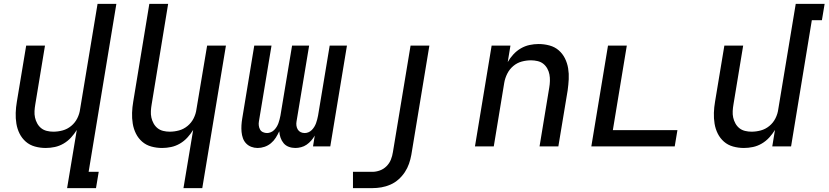

<svg xmlns="http://www.w3.org/2000/svg" viewBox="-20 -755 4272 990"><path d="M326 215 376 -85Q363 -64 346 -45.5Q329 -27 307.5 -14.5Q286 -2 262.5 3Q239 8 216 8Q187 8 160 0.5Q133 -7 113 -24.5Q93 -42 81 -66Q69 -90 64.5 -117.5Q60 -145 61 -173.5Q62 -202 67 -231L115 -520H212L162 -217Q159 -200 158 -182.5Q157 -165 160.5 -149Q164 -133 172 -118.5Q180 -104 192.5 -94Q205 -84 221.5 -80Q238 -76 255 -76Q279 -76 303 -82.5Q327 -89 347 -105.5Q367 -122 378.5 -145Q390 -168 393 -192L483 -735H580L437 131H489L475 215Z M926 215 976 -85Q963 -64 946 -45.5Q929 -27 907.5 -14.5Q886 -2 862.5 3Q839 8 816 8Q787 8 760 0.5Q733 -7 713 -24.5Q693 -42 681 -66Q669 -90 664.5 -117.5Q660 -145 661 -173.5Q662 -202 667 -231L750 -735H847L762 -217Q759 -200 758 -182.5Q757 -165 760.5 -149Q764 -133 772 -118.5Q780 -104 792.5 -94Q805 -84 821.5 -80Q838 -76 855 -76Q879 -76 903 -82.5Q927 -89 947 -105.5Q967 -122 978.5 -145Q990 -168 993 -192L1048 -520H1145L1023 215Z M1308 8Q1291 8 1275.5 2Q1260 -4 1249 -15.5Q1238 -27 1232.5 -42.5Q1227 -58 1225.5 -75Q1224 -92 1225 -109Q1226 -126 1229 -144L1291 -520H1380L1315 -129Q1313 -118 1314.5 -107Q1316 -96 1321 -87Q1326 -78 1336 -73.5Q1346 -69 1357 -69Q1366 -69 1376 -73Q1386 -77 1393.5 -84.5Q1401 -92 1406.5 -101Q1412 -110 1415.5 -119.5Q1419 -129 1421.5 -139Q1424 -149 1426 -159L1486 -520H1574L1509 -129Q1507 -118 1508.5 -107Q1510 -96 1515.5 -87Q1521 -78 1530.5 -73.5Q1540 -69 1551 -69Q1561 -69 1570.5 -73Q1580 -77 1587.5 -84.5Q1595 -92 1600.5 -101Q1606 -110 1609.5 -119.5Q1613 -129 1615.5 -139Q1618 -149 1620 -159L1680 -520H1769L1683 0H1594L1603 -56Q1595 -42 1584.5 -30Q1574 -18 1561 -9Q1548 0 1532.5 4Q1517 8 1503 8Q1485 8 1469 2Q1453 -4 1442.5 -16.5Q1432 -29 1426.5 -45Q1421 -61 1420 -78Q1412 -61 1402 -45Q1392 -29 1377 -16.5Q1362 -4 1344 2Q1326 8 1309 8Z M1800 215V131H1900Q1919 131 1938.5 124Q1958 117 1973 102Q1988 87 1995.5 68Q2003 49 2006 29L2097 -520H2194L2101 43Q2097 66 2089 89Q2081 112 2067.5 132.5Q2054 153 2035 170Q2016 187 1993 197Q1970 207 1946.5 211Q1923 215 1900 215Z M2429 0 2515 -520H2612L2598 -435Q2610 -456 2627 -474.5Q2644 -493 2665.5 -505.5Q2687 -518 2710.5 -523Q2734 -528 2757 -528Q2786 -528 2813.5 -520.5Q2841 -513 2861 -495.5Q2881 -478 2893 -454Q2905 -430 2909.5 -402.5Q2914 -375 2912.5 -346.5Q2911 -318 2907 -289L2859 0H2762L2812 -303Q2815 -320 2815.5 -337.5Q2816 -355 2813 -371Q2810 -387 2802 -401.5Q2794 -416 2781.5 -426Q2769 -436 2752 -440Q2735 -444 2718 -444Q2694 -444 2670 -437.5Q2646 -431 2626.5 -414.5Q2607 -398 2595.5 -375Q2584 -352 2580 -328L2526 0Z M3029 0 3115 -520H3212L3140 -84H3473L3459 0Z M3816 8Q3787 8 3760 0.5Q3733 -7 3713 -24.5Q3693 -42 3681 -66Q3669 -90 3664.5 -117.5Q3660 -145 3661 -173.5Q3662 -202 3667 -231L3715 -520H3812L3762 -217Q3759 -200 3758 -182.5Q3757 -165 3760.5 -149Q3764 -133 3772 -118.5Q3780 -104 3792.5 -94Q3805 -84 3821.5 -80Q3838 -76 3855 -76Q3879 -76 3903 -82.5Q3927 -89 3947 -105.5Q3967 -122 3978.5 -145Q3990 -168 3993 -192L4083 -735H4232L4218 -651H4166L4059 0H3962L3976 -85Q3963 -64 3946 -45.5Q3929 -27 3907.5 -14.5Q3886 -2 3862.5 3Q3839 8 3816 8Z"/></svg>

Font: Iosevka Medium Extended
Style: Italic
Weight: 500
Width: 7
Italic angle: -9°
Monospace: yes
Designer: Belleve Invis
Foundry: Belleve Invis
Version: Version 32.5.0; ttfautohint (v1.8.4)